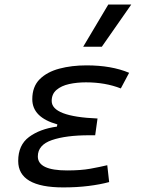

<svg xmlns="http://www.w3.org/2000/svg" viewBox="-20 -815 626 845"><path d="M258.3 9.8Q60.1 9.8 60.1 -106.4Q60.1 -176.8 107.9 -212.2Q155.8 -247.6 230.5 -257.8L232.4 -267.6Q122.1 -298.3 122.1 -378.4Q122.1 -433.6 154.5 -466.1Q187 -498.5 241.2 -512.9Q295.4 -527.3 360.8 -527.3Q470.7 -527.3 548.3 -494.6L511.7 -425.8Q443.4 -452.6 358.4 -452.6Q318.8 -452.6 284.4 -445.1Q250 -437.5 228.8 -419.4Q207.5 -401.4 207.5 -370.6Q207.5 -301.8 409.2 -293.5L398.9 -219.7H373Q270.5 -219.7 208.5 -198.5Q146.5 -177.2 146.5 -126.5Q146.5 -64.9 275.4 -64.9Q335.9 -64.9 377.7 -72.5Q419.4 -80.1 452.1 -87.9L460.4 -13.7Q420.4 -2.9 369.4 3.4Q318.4 9.8 258.3 9.8ZM346.2 -609.4 456.5 -794.9H557.6L428.2 -609.4Z"/></svg>

Font: Cascadia Mono PL SemiLight
Style: Italic
Weight: 350
Italic angle: -10°
Monospace: yes
Designer: Aaron Bell
Foundry: Saja Typeworks
Version: Version 2404.023; ttfautohint (v1.8.4)